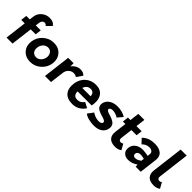

<svg xmlns="http://www.w3.org/2000/svg" viewBox="254 -2014 3279 3279"><g transform="rotate(45 1893.5 -375.0)"><path d="M323 -570 314 -500H434L421 -391H301L253 0H108L156 -391H72L85 -500H169L179 -580Q189 -656 250.5 -708Q312 -760 391 -760Q440 -760 472 -745.5Q504 -731 527 -698L440 -611Q423 -641 388 -641Q362 -641 344.5 -621Q327 -601 323 -570Z M684 10Q571 10 506 -65Q441 -140 455 -250Q468 -360 551.5 -435Q635 -510 748 -510Q860 -510 925 -435Q990 -360 977 -250Q963 -140 879.5 -65Q796 10 684 10ZM699 -118Q751 -118 788.5 -156Q826 -194 833 -250Q840 -306 811.5 -344.5Q783 -383 732 -383Q680 -383 643 -345Q606 -307 599 -250Q594 -213 604.5 -183Q615 -153 640 -135.5Q665 -118 699 -118Z M1381 -510Q1423 -510 1449.5 -499.5Q1476 -489 1496 -467L1422 -360Q1393 -383 1347 -383Q1300 -383 1260 -346.5Q1220 -310 1213 -250L1182 0H1036L1097 -500H1228L1227 -423Q1247 -450 1271.5 -469Q1296 -488 1324 -499Q1352 -510 1381 -510Z M1963 -251Q1960 -230 1955 -208H1616Q1615 -102 1713 -102Q1750 -102 1778 -117.5Q1806 -133 1837 -171L1934 -120Q1898 -59 1837 -24.5Q1776 10 1702 10Q1575 10 1518 -61.5Q1461 -133 1476 -250Q1485 -324 1521.5 -383Q1558 -442 1620.5 -476.5Q1683 -511 1761 -511Q1869 -511 1923 -440.5Q1977 -370 1963 -251ZM1745 -397Q1662 -397 1631 -306H1832Q1827 -397 1745 -397Z M2228 10Q2157 10 2094.5 -6Q2032 -22 1996 -52L2073 -155Q2095 -135 2136.5 -119.5Q2178 -104 2216 -102Q2251 -100 2275.5 -110Q2300 -120 2302 -141Q2304 -151 2299 -159.5Q2294 -168 2286.5 -173.5Q2279 -179 2264 -185.5Q2249 -192 2238 -195.5Q2227 -199 2206 -205Q2177 -214 2160 -219.5Q2143 -225 2118.5 -238Q2094 -251 2081 -264.5Q2068 -278 2060 -300Q2052 -322 2055 -349Q2061 -397 2091 -433.5Q2121 -470 2171 -490Q2221 -510 2284 -510Q2336 -510 2389.5 -496.5Q2443 -483 2482 -456L2402 -362Q2384 -377 2352.5 -389Q2321 -401 2293 -404Q2271 -407 2252 -404Q2233 -401 2219 -392Q2205 -383 2203 -369Q2203 -363 2204 -358.5Q2205 -354 2208.5 -349.5Q2212 -345 2215.5 -341.5Q2219 -338 2226.5 -334Q2234 -330 2239.5 -327.5Q2245 -325 2254.5 -321.5Q2264 -318 2270.5 -316Q2277 -314 2289 -310Q2301 -306 2307 -304Q2333 -296 2351 -288.5Q2369 -281 2390.5 -268Q2412 -255 2424.5 -240Q2437 -225 2444 -201.5Q2451 -178 2447 -150Q2438 -76 2379 -33Q2320 10 2228 10Z M2798 -131 2855 -27Q2808 10 2737 10Q2638 10 2594 -39.5Q2550 -89 2560 -175L2587 -391H2527L2540 -500H2600L2621 -670H2767L2746 -500H2871L2858 -391H2733L2706 -174Q2703 -144 2715 -128.5Q2727 -113 2751 -113Q2779 -113 2798 -131Z M3185 -510Q3288 -510 3344 -462Q3400 -414 3388 -318L3349 0H3226L3225 -49Q3142 10 3053 10Q2981 10 2941 -31.5Q2901 -73 2910 -143Q2919 -218 2989 -261.5Q3059 -305 3171 -287L3241 -276L3246 -319Q3251 -360 3225 -380Q3199 -400 3157 -400Q3084 -400 3027 -340L2950 -423Q2997 -469 3052 -489.5Q3107 -510 3185 -510ZM3063 -151Q3060 -126 3075 -111.5Q3090 -97 3117 -97Q3168 -97 3224 -142L3231 -193L3192 -201Q3127 -214 3096.5 -198Q3066 -182 3063 -151Z M3669 10Q3570 10 3526 -39.5Q3482 -89 3492 -175L3563 -750H3709L3638 -174Q3635 -144 3647 -128.5Q3659 -113 3683 -113Q3711 -113 3730 -131L3787 -27Q3740 10 3669 10Z"/></g></svg>

Font: Orkney
Style: BoldItalic
Weight: 700
Designer: Samuel Oakes and Alfredo Marco Pradil
Foundry: Alfredo Marco Pradil
Version: 1.0; ttfautohint (v1.5)